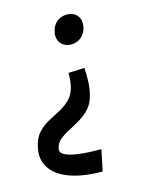

<svg xmlns="http://www.w3.org/2000/svg" viewBox="-132 -534 607 797"><g transform="rotate(-15 171.5 -135.0)"><path d="M247 -236Q249 -212 248 -180.5Q247 -149 240 -122Q232 -88 213 -67Q194 -46 169.5 -31Q145 -16 121 -4Q97 8 79.5 22.5Q62 37 57 60Q53 75 69.5 85.5Q86 96 124.5 102Q163 108 228 108L209 199Q128 199 71 179Q14 159 -11.5 120Q-37 81 -24 29Q-16 -7 4 -28.5Q24 -50 49.5 -63.5Q75 -77 100.5 -90.5Q126 -104 145.5 -123.5Q165 -143 173 -177Q175 -186 176.5 -201.5Q178 -217 178 -233ZM233 -469Q253 -469 266.5 -460Q280 -451 285.5 -436Q291 -421 287 -400Q282 -376 264 -360Q246 -344 220 -344Q201 -344 187 -353.5Q173 -363 167.5 -379Q162 -395 167 -414Q172 -439 190 -454Q208 -469 233 -469Z"/></g></svg>

Font: Ysabeau SemiBold
Style: Italic
Weight: 600
Italic angle: -12°
Designer: Christian Thalmann (Catharsis Fonts)
Version: Version 2.002